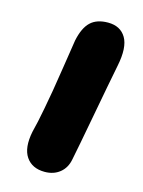

<svg xmlns="http://www.w3.org/2000/svg" viewBox="-97 -702 539 722"><g transform="rotate(15 172.5 -341.0)"><path d="M147.9 -39.1Q98.6 -39.1 75.2 -73.5Q51.8 -107.9 64.9 -172.9Q74.7 -210 85.9 -270Q98.1 -332 114 -436.8Q129.9 -541.5 130.9 -545.9Q141.6 -597.2 165.8 -620.1Q189.9 -643.1 233.9 -643.1Q282.2 -643.1 303.7 -606.7Q325.2 -570.3 310.1 -496.1Q295.4 -421.9 271 -290.5Q246.6 -159.2 236.8 -111.8Q230.5 -77.6 206.5 -58.3Q182.6 -39.1 147.9 -39.1Z"/></g></svg>

Font: Shantell Sans Irregular Bouncy
Style: Italic
Weight: 800
Italic angle: -11.31°
Designer: Stephen Nixon, Anya Danilova, Shantell Martin
Foundry: Arrow Type
Version: Version 1.006;[9816181b4]